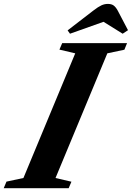

<svg xmlns="http://www.w3.org/2000/svg" viewBox="-84 -988 692 1008"><path d="M-64.5 0 -50 -34.5 39 -53.5 311 -708 228 -727.5 242.5 -761.5H583L569 -727L479.5 -708L207.5 -53.5L291 -34L276.5 0ZM283.5 -811 271 -828.5 406 -932.5Q432 -952.5 448.5 -960Q465 -967.5 482 -967.5Q501 -967.5 512.2 -959.5Q523.5 -951.5 534 -932.5L588 -829.5L560 -811L459.5 -873.5Z"/></svg>

Font: Libre Caslon Text Bold
Style: Italic
Weight: 700
Italic angle: -22.583°
Designer: Pablo Impallari, Rodrigo Fuenzalida, Katja Schimmel
Foundry: Pablo Impallari, Rodrigo Fuenzalida
Version: Version 2.000